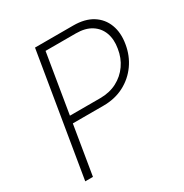

<svg xmlns="http://www.w3.org/2000/svg" viewBox="-168 -860 949 991"><g transform="rotate(-30 306.0 -364.0)"><path d="M56.6 0 177.2 -727.5H405.3Q473.6 -727.5 518.6 -699.5Q563.5 -671.4 582.3 -621.8Q601.1 -572.3 590.3 -509.3Q580.1 -446.3 545.2 -397Q510.3 -347.7 456.1 -319.3Q401.9 -291 333 -291H136.2L143.1 -333H338.4Q394 -333 437.5 -355.7Q481 -378.4 508.8 -418.2Q536.6 -458 544.4 -509.3Q553.2 -560.5 538.6 -600.3Q523.9 -640.1 488 -662.8Q452.1 -685.5 396.5 -685.5H215.8L102.5 0Z"/></g></svg>

Font: Inter 16pt ExtraLight
Style: Italic
Weight: 250
Italic angle: -9.3988°
Version: Version 4.001;git-66647c0bb